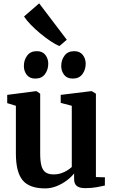

<svg xmlns="http://www.w3.org/2000/svg" viewBox="-20 -1086 660 1118"><path d="M475.5 9.5Q443 9.5 427.2 -3Q411.5 -15.5 411.5 -43.5V-76Q395 -55 368.5 -35Q342 -15 309.5 -2Q277 11 242.5 11Q151 11 111.8 -36.5Q72.5 -84 72.5 -192V-470L22 -485.5V-533.5L188 -555H193L214 -540.5V-192.5Q214 -148.5 221 -121.8Q228 -95 245 -82.8Q262 -70.5 291.5 -70.5Q317 -70.5 337.2 -77.5Q357.5 -84.5 372.8 -94.5Q388 -104.5 398 -113.5V-470L333.5 -487V-533.5L508.5 -555H515L538.5 -540.5V-55L591 -53.5L590.5 -5.5Q572.5 -1.5 543.2 4Q514 9.5 475.5 9.5ZM185.5 -628.5Q152.5 -628.5 135.8 -650.2Q119 -672 119 -701.5Q119 -736.5 138.2 -762.2Q157.5 -788 193.5 -788H194.5Q227.5 -788 244.2 -766.2Q261 -744.5 261 -715Q261 -680.5 242 -654.5Q223 -628.5 186.5 -628.5ZM403 -628.5Q370.5 -628.5 353.5 -650.2Q336.5 -672 336.5 -701.5Q336.5 -736.5 355.8 -762.2Q375 -788 411.5 -788H412.5Q445 -788 462 -766.2Q479 -744.5 479 -715Q479 -680.5 460 -654.5Q441 -628.5 404 -628.5ZM325 -818Q303.5 -827 274.2 -846.5Q245 -866 214.5 -891.2Q184 -916.5 158.8 -942.5Q133.5 -968.5 120 -990L208 -1066.5L369 -854.5L326 -818Z"/></svg>

Font: Merriweather 48pt
Style: Bold
Weight: 700
Version: Version 2.100